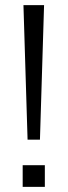

<svg xmlns="http://www.w3.org/2000/svg" viewBox="-20 -725 262 745"><path d="M87 -183 71 -705H151L135 -183ZM68 0V-84H154V0Z"/></svg>

Font: Nunito Sans 7pt Condensed Light
Style: Regular
Weight: 300
Width: 3
Designer: Vernon Adams
Foundry: Vernon Adams
Version: Version 3.101;gftools[0.9.27]